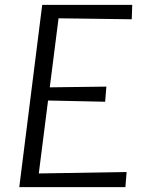

<svg xmlns="http://www.w3.org/2000/svg" viewBox="-20 -767 596 787"><path d="M494 0H59L153 -747H522L520 -688L220 -692L184 -409L416 -412L411 -350L177 -355L139 -56L499 -62Z"/></svg>

Font: Merriweather Sans Variable Regular
Style: Italic
Weight: 300
Italic angle: -8°
Designer: Eben Sorkin
Foundry: Eben Sorkin
Version: Version 2.001